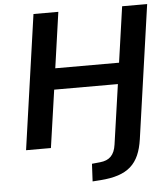

<svg xmlns="http://www.w3.org/2000/svg" viewBox="-60 -772 885 1022"><g transform="rotate(-5 382.5 -261.5)"><path d="M435.1 193.4C583.5 182.6 644 126 663.1 -5.9L764.6 -718.8H630.9L588.4 -420.9H247.6L290 -718.8H157.2L54.7 0H187.5L231.9 -308.1H572.3L526.4 11.2C518.6 67.4 491.2 93.3 441.9 98.1L397.9 102.5L393.1 196.3Z"/></g></svg>

Font: Winston SemiBold
Style: Italic
Weight: 600
Italic angle: -8.13011°
Designer: Vernon Adams, Kim Jin-seong, David Berlow, Cristiano Sobral
Foundry: The Winston Project Authors
Version: Version 3.004